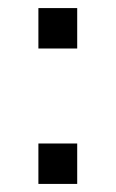

<svg xmlns="http://www.w3.org/2000/svg" viewBox="-20 -455 286 475"><path d="M75 -435H171V-335H75ZM75 -100H171V0H75Z"/></svg>

Font: Athiti Medium
Style: Regular
Weight: 500
Designer: CadsonDemak Team
Foundry: CadsonDemak
Version: Version 1.033